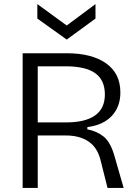

<svg xmlns="http://www.w3.org/2000/svg" viewBox="-20 -921 683 941"><path d="M91 0V-660H308Q430 -660 500 -610.5Q570 -561 570 -468Q570 -398 528 -353Q486 -308 408 -298V-287Q453 -279 487.5 -252Q522 -225 542 -153L586 0H507L472 -139Q456 -200 412.5 -228.5Q369 -257 303 -257H165V0ZM165 -321H302Q494 -321 494 -458Q494 -528 447 -562Q400 -596 302 -596H165ZM163 -901 307 -796 448 -901V-830L307 -727L163 -830Z"/></svg>

Font: Bricolage Grotesque 12pt Light
Style: Regular
Weight: 300
Designer: Mathieu Triay
Foundry: Atelier Triay
Version: Version 1.001; ttfautohint (v1.8.4.7-5d5b);gftools[0.9.33.de